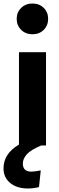

<svg xmlns="http://www.w3.org/2000/svg" viewBox="-56 -828 334 1093"><path d="M39 -721Q39 -758 64.5 -783Q90 -808 129 -808Q168 -808 193 -783Q218 -758 218 -721Q218 -683 193 -658Q168 -633 129 -633Q90 -633 64.5 -658Q39 -683 39 -721ZM52 -531H206V0H179Q119 25 96.5 50.5Q74 76 74 103Q74 149 122 149Q141 149 176 142L166 237Q134 245 102 245Q41 245 2.5 214Q-36 183 -36 130Q-36 47 52 -5Z"/></svg>

Font: Fira Sans Condensed
Style: Bold
Weight: 700
Width: 3
Designer: bBox Type GmbH & Carrois Corporate GbR & Edenspiekermann AG
Foundry: bBox Type GmbH & Carrois Corporate GbR & Edenspiekermann AG
Version: Version 4.301